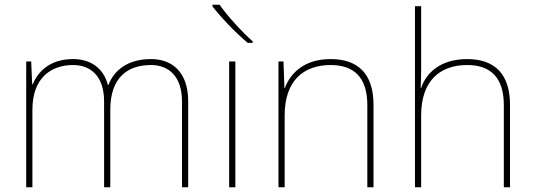

<svg xmlns="http://www.w3.org/2000/svg" viewBox="-20 -786 2245 806"><path d="M614 -538C519 -538 460 -494 435 -429H433C415 -500 360 -538 287 -538C185 -538 138 -481 117 -432H115L111 -528H90V0H116V-325C116 -459 194 -513 287 -513C360 -513 417 -467 417 -360V0H443V-325C443 -459 514 -513 614 -513C687 -513 744 -467 744 -360V0H770V-361C770 -482 704 -538 614 -538Z M902 -766H872V-759C907 -714 967 -650 1020 -606H1041V-612C996 -652 931 -723 902 -766ZM968 0V-528H942V0Z M1368 -538C1256 -538 1199 -478 1176 -417H1174L1170 -528H1149V0H1175V-302C1175 -446 1253 -513 1368 -513C1465 -513 1522 -462 1522 -345V0H1548V-346C1548 -477 1482 -538 1368 -538Z M1748 -496V-760H1722V0H1748V-302C1748 -446 1826 -513 1941 -513C2038 -513 2095 -462 2095 -345V0H2121V-346C2121 -477 2055 -538 1941 -538C1829 -538 1769 -480 1748 -417H1746C1747 -446 1748 -466 1748 -496Z"/></svg>

Font: Noto Sans Georgian Thin
Style: Regular
Weight: 100
Designer: Monotype Design Team, Akaki Razmadze
Foundry: Google LLC
Version: Version 2.005